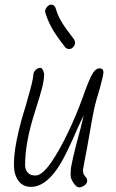

<svg xmlns="http://www.w3.org/2000/svg" viewBox="-20 -796 499 826"><path d="M284 -41V-58Q284 -89 327 -245L340 -300L313 -243Q300 -210 271 -150Q197 8 113 8Q63 8 45 -47Q40 -65 40 -92Q40 -148 61 -235Q73 -285 81 -309L89 -335Q100 -373 111.5 -415.5Q123 -458 124 -480Q127 -490 135.5 -497Q144 -504 154 -504Q164 -504 170 -478Q170 -452 160 -414.5Q150 -377 140.5 -348Q131 -319 129 -311Q88 -182 88 -87Q88 -57 111 -45Q119 -41 133 -41Q161 -41 200 -97Q236 -149 273 -227Q310 -305 333 -369Q357 -438 373 -470Q389 -502 408 -502Q425 -502 425 -485Q425 -472 409 -414Q394 -365 389 -344.5Q384 -324 377 -287L353 -151L342 -94Q341 -85 337 -67Q337 -48 343 -42L352 -30Q355 -27 355 -17Q355 -7 343.5 1.5Q332 10 320 10Q309 10 296.5 -8.5Q284 -27 284 -41ZM261 -592Q221 -643 202.5 -676.5Q184 -710 174 -745Q174 -757 182.5 -766.5Q191 -776 200 -776Q215 -776 220 -759Q228 -731 244 -703.5Q260 -676 299 -626Q303 -618 303 -612Q303 -602 295 -593.5Q287 -585 278 -585Q268 -585 261 -592Z"/></svg>

Font: Bad Script
Style: Regular
Weight: 400
Italic angle: -10°
Designer: Roman Shchyukin (Gaslight Type Foundry), Cyreal (Charset Expansion)
Foundry: Gaslight
Version: Version 2.000